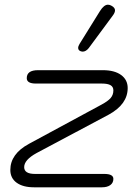

<svg xmlns="http://www.w3.org/2000/svg" viewBox="-20 -798 592 818"><path d="M24 -74Q24 -142 103 -185L412 -352Q440 -367 451.5 -380.5Q463 -394 463 -413Q463 -428 451 -435Q439 -442 414 -442H133Q94 -442 94 -465Q94 -499 142 -499H418Q468 -499 496 -478.5Q524 -458 524 -423Q524 -354 444 -310L136 -146Q83 -117 83 -86Q83 -57 129 -57H424Q463 -57 463 -36Q463 -19 450 -9.5Q437 0 414 0H125Q78 0 51 -19.5Q24 -39 24 -74ZM313 -594Q313 -601 319 -611L406 -751Q423 -778 440 -778Q448 -778 456 -773Q470 -765 470 -754Q470 -744 460 -731L358 -593Q346 -578 332 -578Q329 -578 323 -580Q313 -584 313 -594Z"/></svg>

Font: Kodchasan Light
Style: Italic
Weight: 300
Italic angle: -10°
Version: Version 1.000; ttfautohint (v1.6)